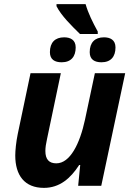

<svg xmlns="http://www.w3.org/2000/svg" viewBox="-20 -901 644 931"><path d="M368 -736H454V-748C429 -794 408 -836 395 -881H254V-871C277 -825 327 -776 368 -736ZM279 -599C325 -599 347 -627 347 -671C347 -708 321 -720 291 -720C247 -720 222 -695 222 -648C222 -612 246 -599 279 -599ZM472 -599C518 -599 540 -627 540 -671C540 -708 514 -720 484 -720C440 -720 415 -695 415 -648C415 -612 439 -599 472 -599ZM193 10C269 10 322 -36 364 -101H369L359 0H471L587 -546H440L392 -320C367 -204 320 -109 253 -109C218 -109 200 -128 200 -169C200 -185 203 -205 208 -227L275 -546H128L66 -251C58 -212 54 -171 54 -147C54 -51 99 10 193 10Z"/></svg>

Font: Noto Sans
Style: Bold Italic
Weight: 700
Italic angle: -12°
Designer: Monotype Design Team
Foundry: Monotype Imaging Inc.
Version: Version 2.013